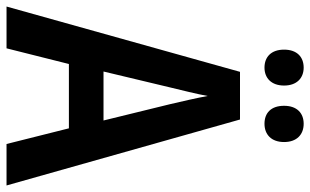

<svg xmlns="http://www.w3.org/2000/svg" viewBox="-201 -749 950 588"><g transform="rotate(90 274.0 -455.0)"><path d="M132 -850C132 -810 155 -790 187 -790C219 -790 242 -811 242 -850C242 -889 219 -910 187 -910C155 -910 132 -890 132 -850ZM304 -850C304 -810 326 -790 359 -790C392 -790 415 -811 415 -850C415 -889 392 -910 359 -910C327 -910 304 -890 304 -850ZM421 0H548L346 -715H200L0 0H128L176 -191H373ZM299 -501 349 -297H199L248 -502C255 -531 268 -583 274 -616C280 -582 290 -540 299 -501Z"/></g></svg>

Font: Noto Sans Gujarati UI Condensed SemiBold
Style: Regular
Weight: 600
Width: 3
Designer: Jelle Bosma - Monotype Design Team, Universal Thirst
Foundry: Monotype Imaging Inc.
Version: Version 2.106